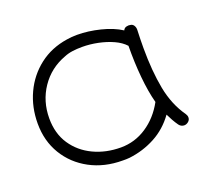

<svg xmlns="http://www.w3.org/2000/svg" viewBox="-108 -665 955 880"><g transform="rotate(-20 369.5 -224.5)"><path d="M382 81Q374 82 365.5 82Q357 82 349 82Q260 82 190 44.5Q120 7 80 -59Q40 -125 40 -210Q40 -290 71.5 -357.5Q103 -425 161 -470Q219 -515 298 -527Q309 -529 322 -530Q335 -531 348 -531Q402 -531 460.5 -516.5Q519 -502 559 -476Q564 -487 575 -489.5Q586 -492 593 -490Q604 -489 610 -480Q616 -471 616 -459Q615 -436 614.5 -414Q614 -392 614 -370Q614 -258 630.5 -171Q647 -84 693 -19Q699 -10 699 -1Q699 11 689.5 19Q680 27 669 27Q654 27 644 14Q634 0 624.5 -17Q615 -34 609 -47Q568 10 509 41.5Q450 73 382 81ZM362 23Q430 23 487.5 -15Q545 -53 581 -119Q566 -175 559 -249Q552 -323 553 -403Q533 -425 500 -440Q467 -455 428 -463Q389 -471 351 -471Q326 -471 304 -468Q282 -465 263 -457Q187 -429 142.5 -363.5Q98 -298 98 -214Q98 -140 133.5 -87Q169 -34 229 -5.5Q289 23 362 23Z"/></g></svg>

Font: Hachi Maru Pop
Style: Regular
Weight: 400
Designer: Nontynet
Foundry: Nontynet
Version: Version 1.300